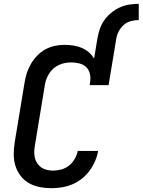

<svg xmlns="http://www.w3.org/2000/svg" viewBox="-20 -978 747 1006"><path d="M490 -774Q494 -799 502 -823.5Q510 -848 525 -870Q540 -892 561.5 -910Q583 -928 607.5 -939Q632 -950 657 -954Q682 -958 707 -958V-873Q687 -873 666 -867.5Q645 -862 628.5 -847.5Q612 -833 602 -813.5Q592 -794 589 -774ZM250 8Q218 8 187.5 2Q157 -4 131.5 -18.5Q106 -33 88 -56.5Q70 -80 61 -108.5Q52 -137 52 -168.5Q52 -200 57 -232L109 -547Q113 -572 121 -596.5Q129 -621 142.5 -644Q156 -667 175.5 -687Q195 -707 218 -719.5Q241 -732 266.5 -737.5Q292 -743 317 -743Q341 -743 364 -739.5Q387 -736 407.5 -727.5Q428 -719 445 -704.5Q462 -690 473 -671L490 -774H589L549 -532H450L452 -548Q456 -570 451 -591Q446 -612 432 -626Q418 -640 396.5 -645.5Q375 -651 353 -651Q337 -651 321 -648Q305 -645 289.5 -638Q274 -631 260.5 -619.5Q247 -608 238 -593.5Q229 -579 223 -563.5Q217 -548 215 -532L163 -217Q160 -200 159.5 -183.5Q159 -167 162.5 -151.5Q166 -136 175 -122.5Q184 -109 196.5 -100.5Q209 -92 225 -88Q241 -84 258 -84Q279 -84 301 -90Q323 -96 341 -110Q359 -124 371 -144.5Q383 -165 387 -186V-187H494V-186Q489 -159 477.5 -132.5Q466 -106 448.5 -82.5Q431 -59 408 -41Q385 -23 358.5 -12Q332 -1 304.5 3.5Q277 8 250 8Z"/></svg>

Font: Iosevka Aile Semibold Oblique
Style: Regular
Weight: 600
Italic angle: -9°
Designer: Belleve Invis
Foundry: Belleve Invis
Version: Version 31.1.0; ttfautohint (v1.8.4)